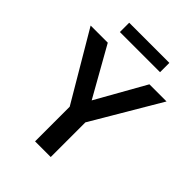

<svg xmlns="http://www.w3.org/2000/svg" viewBox="-253 -989 1109 1109"><g transform="rotate(45 302.0 -434.5)"><path d="M138 -869H466V-793H138ZM302 -398.5 472 -700H612L366 -283V0H238V-283L-8 -700H132Z"/></g></svg>

Font: Cabin
Style: Bold
Weight: 700
Designer: Pablo Impallari
Foundry: Pablo Impallari. http://www.impallari.com Igino Marini. http://www.ikern.com
Version: Version 3.001;hotconv 1.0.109;makeotfexe 2.5.65596